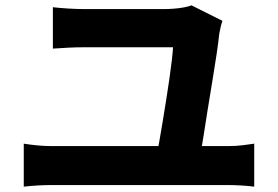

<svg xmlns="http://www.w3.org/2000/svg" viewBox="-20 -729 1040 719"><path d="M813 -651Q809 -640 805.5 -624Q802 -608 801 -602Q798 -572 791 -525Q784 -478 775 -424Q766 -370 757.5 -317Q749 -264 742 -218.5Q735 -173 730 -146H567Q571 -168 577 -202Q583 -236 589.5 -275.5Q596 -315 602.5 -356Q609 -397 614.5 -435Q620 -473 623.5 -503.5Q627 -534 628 -552Q605 -552 571.5 -552Q538 -552 498.5 -552Q459 -552 420 -552Q381 -552 349 -552Q317 -552 296 -552Q266 -552 236 -550.5Q206 -549 178 -547V-702Q203 -699 236.5 -697Q270 -695 295 -695Q312 -695 337 -695Q362 -695 391 -695Q420 -695 450 -695Q480 -695 508 -695Q536 -695 558.5 -695Q581 -695 596 -695Q610 -695 630.5 -696.5Q651 -698 669.5 -701.5Q688 -705 697 -709ZM69 -191Q94 -187 120.5 -184.5Q147 -182 171 -182H835Q863 -182 888 -185Q913 -188 932 -191V-30Q910 -33 882 -34.5Q854 -36 835 -36H171Q148 -36 121.5 -34.5Q95 -33 69 -30Z"/></svg>

Font: Noto Sans SC Thin ExtraBold
Style: Regular
Weight: 800
Version: Version 2.004-H2;hotconv 1.0.118;makeotfexe 2.5.65603